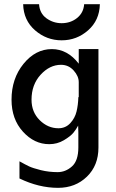

<svg xmlns="http://www.w3.org/2000/svg" viewBox="-20 -715 557 919"><path d="M35.2 -237.8Q35.2 -338.9 92.5 -409.4Q149.9 -480 228 -480Q303.2 -480 356.9 -410.2V-480H451.2V-8.8Q451.2 77.1 396 130.6Q340.8 184.1 257.8 184.1Q166 184.1 73.2 139.2V57.1Q102.1 73.2 119.6 81.5Q137.2 89.8 175.5 99.4Q213.9 108.9 255.9 108.9Q293.9 108.9 324.5 81.5Q355 54.2 355 -9.8V-80.1L354 -113.8Q345.2 -96.7 331.5 -79.8Q317.9 -63 285.9 -43.9Q253.9 -24.9 215.8 -24.9Q144 -24.9 89.6 -85Q35.2 -145 35.2 -237.8ZM90.8 -694.8H167Q169.9 -650.9 202.4 -627.4Q234.9 -604 274.9 -604Q317.9 -604 348.9 -628.9Q379.9 -653.8 382.8 -694.8H458Q456.1 -617.7 401.6 -569.8Q347.2 -522 275.1 -522Q203.1 -522 147.9 -569.8Q92.8 -617.7 90.8 -694.8ZM130.9 -237.8Q130.9 -178.7 169.9 -139.9Q209 -101.1 259.8 -101.1Q293.9 -101.1 316.4 -125.5Q338.9 -149.9 346.4 -181.4Q354 -212.9 355 -250H356.9V-321.8Q356.9 -350.6 332.5 -377.7Q308.1 -404.8 272 -404.8Q217.8 -404.8 174.3 -357.2Q130.9 -309.6 130.9 -237.8Z"/></svg>

Font: CMU Bright
Style: SemiBold
Weight: 600
Version: Version 0.7.0